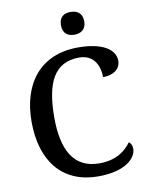

<svg xmlns="http://www.w3.org/2000/svg" viewBox="-100 -999 832 1080"><g transform="rotate(-10 316.0 -459.0)"><path d="M379 -798C415 -798 446 -816 446 -863C446 -911 415 -928 379 -928C342 -928 313 -911 313 -863C313 -816 342 -798 379 -798ZM374 10C530 10 593 -57 593 -109C593 -128 585 -142 575 -149C541 -104 489 -61 392 -61C245 -61 186 -174 186 -358C186 -556 239 -667 382 -667C467 -667 496 -598 496 -535C556 -535 596 -565 596 -611C596 -675 527 -724 385 -724C169 -724 56 -574 56 -358C56 -137 164 10 374 10Z"/></g></svg>

Font: Noto Naskh Arabic UI Medium
Style: Regular
Weight: 500
Designer: Monotype Design Team, David Williams, Mohamad Dakak and Nizar Qandah
Foundry: Monotype Imaging Inc.
Version: Version 2.014